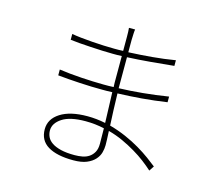

<svg xmlns="http://www.w3.org/2000/svg" viewBox="-111 -916 1223 1083"><g transform="rotate(15 500.0 -374.5)"><path d="M524 -102Q524 -120 523.5 -143Q523 -166 523 -192Q470 -204 414 -204Q323 -204 277.5 -174Q232 -144 232 -102Q232 -82 240.5 -64Q249 -46 269 -32.5Q289 -19 321.5 -11Q354 -3 402 -3Q425 -3 447 -7Q469 -11 486 -22.5Q503 -34 513.5 -53Q524 -72 524 -102ZM832 -28Q809 -49 779.5 -71.5Q750 -94 714.5 -115Q679 -136 639 -154.5Q599 -173 554 -185Q557 -129 557 -102Q557 -82 551 -59.5Q545 -37 527.5 -17.5Q510 2 480 14.5Q450 27 402 27Q306 27 254 -4.5Q202 -36 202 -101Q202 -161 259 -197.5Q316 -234 417 -234Q469 -234 522 -223Q520 -268 519 -314.5Q518 -361 516 -401Q501 -400 485.5 -400Q470 -400 456 -400Q427 -400 393.5 -401Q360 -402 326 -404Q292 -406 258.5 -408.5Q225 -411 197 -414V-448Q225 -444 258.5 -440.5Q292 -437 326 -435Q360 -433 393.5 -431.5Q427 -430 456 -430Q470 -430 485 -430Q500 -430 516 -431Q515 -445 515 -456Q515 -467 515 -477V-612Q502 -611 489 -611Q476 -611 463 -611Q435 -611 401 -612.5Q367 -614 332.5 -616Q298 -618 266.5 -620.5Q235 -623 213 -626V-660Q234 -656 266 -652.5Q298 -649 332.5 -646.5Q367 -644 401 -642.5Q435 -641 462 -641Q476 -641 488.5 -641Q501 -641 515 -642V-725Q515 -737 514.5 -753.5Q514 -770 513 -776H549Q547 -765 546.5 -752Q546 -739 545 -714V-642Q614 -645 682 -651Q750 -657 816 -668V-635Q746 -628 678.5 -622Q611 -616 545 -613V-477V-432Q611 -434 684 -441Q757 -448 832 -460V-427Q758 -416 685.5 -410Q613 -404 546 -402Q547 -351 549 -304Q551 -257 553 -216Q604 -202 649.5 -182Q695 -162 733 -139.5Q771 -117 801 -95Q831 -73 851 -57Z"/></g></svg>

Font: SpoqaHanSans
Style: Thin
Weight: 250
Designer: [Spoqa Han Sans] Dong-huui Kim \uAE40 \uB3D9 \uD718   [Noto Sans] Ryoko NISHIZUKA \u897F \u585A \u6DBC \u5B50  (kana & i
Foundry: Spoqa (http://bi.spoqa.com)
Version: Version 1.004;PS 1.004;hotconv 1.0.82;makeotf.lib2.5.63406